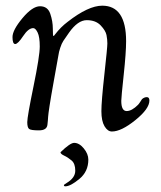

<svg xmlns="http://www.w3.org/2000/svg" viewBox="-20 -457 566 676"><path d="M193 79Q227 46 241 46Q259 46 275 65.5Q291 85 291 105Q291 147 259.5 173Q228 199 210 199Q205 199 205 195Q205 193 215 187Q245 169 245 144Q245 119 232 108Q219 97 206 91Q193 85 193 79ZM174 -336Q194 -362 218 -380Q291 -437 340 -437Q424 -437 424 -312Q424 -272 415.5 -193Q407 -114 407 -102Q407 -66 426 -66Q444 -66 466 -88Q469 -91 473.5 -98Q478 -105 480 -108Q488 -115 497 -115Q506 -115 506 -103Q506 -74 456.5 -34Q407 6 374 6Q359 6 348 -12.5Q337 -31 337 -65.5Q337 -100 347.5 -195Q358 -290 358 -304Q358 -318 355 -333.5Q352 -349 334.5 -367.5Q317 -386 285.5 -386Q254 -386 223 -342Q209 -322 203 -313Q197 -304 192 -288.5Q187 -273 186 -264Q178 -219 168.5 -166.5Q159 -114 154.5 -84.5Q150 -55 149.5 -46.5Q149 -38 148.5 -32.5Q148 -27 147 -18Q145 2 117 2Q89 2 82.5 -3Q76 -8 76 -27Q76 -46 98 -153Q120 -260 120 -293.5Q120 -327 112.5 -342.5Q105 -358 97 -358Q80 -358 61.5 -330Q43 -302 33.5 -302Q24 -302 24 -326.5Q24 -351 59 -393Q94 -435 121 -435Q148 -435 157 -408.5Q166 -382 166 -356Q166 -330 168 -330Q170 -330 174 -336Z"/></svg>

Font: Sorts Mill Goudy
Style: Italic
Weight: 400
Italic angle: -7.40001°
Version: Version 003.101